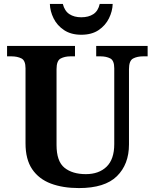

<svg xmlns="http://www.w3.org/2000/svg" viewBox="-20 -948 787 978"><path d="M382 10Q300 10 239 -13Q178 -36 144 -86Q110 -136 110 -218V-600Q110 -640 89 -650.5Q68 -661 38 -661H16V-714H362V-661H339Q310 -661 289 -650Q268 -639 268 -596V-210Q268 -126 308.5 -93.5Q349 -61 417 -61Q484 -61 523 -99Q562 -137 562 -214V-600Q562 -640 541.5 -650.5Q521 -661 492 -661H470V-714H732V-661H709Q679 -661 658 -650Q637 -639 637 -596V-212Q637 -111 575.5 -50.5Q514 10 382 10ZM394 -771Q342 -771 306.5 -794.5Q271 -818 253 -854.5Q235 -891 234 -928H300Q309 -892 333.5 -876Q358 -860 394 -860Q431 -860 455.5 -876Q480 -892 488 -928H554Q553 -891 535 -854.5Q517 -818 482 -794.5Q447 -771 394 -771Z"/></svg>

Font: Noto Serif Sinhala
Style: Bold
Weight: 700
Designer: Jelle Bosma - Monotype Design Team
Foundry: Monotype Imaging Inc.
Version: Version 2.007; ttfautohint (v1.8.4.7-5d5b)